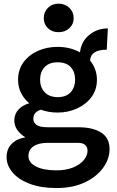

<svg xmlns="http://www.w3.org/2000/svg" viewBox="-20 -748 622 1020"><path d="M286 -150Q239 -150 197.5 -165Q181 -161 169 -149Q157 -137 157 -117Q157 -97 174 -84.5Q191 -72 233 -72H396Q473.5 -72 517.8 -43.5Q562 -15 562 44Q562 96.5 527.5 144Q493 191.5 429.8 221.2Q366.5 251 280 251Q196.5 251 137.2 228.2Q78 205.5 46.5 168Q15 130.5 15 87Q15 42.5 42.8 15.5Q70.5 -11.5 115 -18.5Q88 -34.5 72 -57.5Q56 -80.5 56 -107Q56 -142 78 -165.8Q100 -189.5 135.5 -199.5Q108 -222 92 -253.8Q76 -285.5 76 -324Q76 -377.5 104.5 -416.8Q133 -456 180.8 -477.5Q228.5 -499 286 -499Q352 -499 405 -470Q411.5 -527.5 453.8 -562.2Q496 -597 553 -597L547 -484Q462 -484 458.5 -426.5Q475.5 -406 485.2 -380Q495 -354 495 -324Q495 -271.5 466 -232.5Q437 -193.5 389.5 -171.8Q342 -150 286 -150ZM287 -232Q332.5 -232 355.8 -258.5Q379 -285 379 -324Q379 -366 355.8 -391.5Q332.5 -417 286 -417Q241 -417 217 -391.5Q193 -366 193 -324Q193 -285 217.2 -258.5Q241.5 -232 287 -232ZM131 81Q131 115.5 170.8 136.2Q210.5 157 280 157Q330.5 157 367.5 142Q404.5 127 424.8 103Q445 79 445 52Q445 34 432.8 22.5Q420.5 11 396 11H233Q184 11 157.5 29.5Q131 48 131 81ZM291 -577Q256.5 -577 234.5 -598.2Q212.5 -619.5 212.5 -651.5Q212.5 -684 234.5 -706.2Q256.5 -728.5 291 -728.5Q325.5 -728.5 348.5 -706.2Q371.5 -684 371.5 -651.5Q371.5 -619.5 348.5 -598.2Q325.5 -577 291 -577Z"/></svg>

Font: Karla
Style: Bold
Weight: 700
Designer: Jonathan Pinhorn
Version: Version 2.004; ttfautohint (v1.8.4.7-5d5b);gftools[0.9.33]